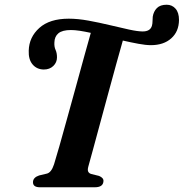

<svg xmlns="http://www.w3.org/2000/svg" viewBox="-20 -792 777 812"><path d="M353.5 -87.5Q349.5 -73 353.2 -65.8Q357 -58.5 366.5 -56L399 -48Q419 -39.5 417.5 -25.5Q416 0 381 0H149Q119 0 119.5 -22Q120 -41.5 145.5 -50L177 -57.5Q197 -61.5 208.5 -97Q216.5 -122 231.2 -174Q246 -226 264.2 -292.2Q282.5 -358.5 301.5 -427.2Q320.5 -496 336.8 -555.8Q353 -615.5 364 -653Q339 -658.5 317.5 -661.8Q296 -665 280 -665Q243.5 -665 227 -651.2Q210.5 -637.5 210 -612Q209 -594 215 -581Q221 -568 221 -549.5Q221 -528 205.5 -513Q190 -498 165 -498Q135.5 -498.5 117.8 -519.5Q100 -540.5 101.5 -578Q103 -635 146.5 -674Q190 -713 271 -713Q309 -713 354.2 -704.8Q399.5 -696.5 444.2 -685.8Q489 -675 525.8 -667Q562.5 -659 583.5 -659Q615.5 -659 622.5 -683Q625 -692 625 -701.5Q625 -711 626 -721.5Q629.5 -743.5 643.5 -757.8Q657.5 -772 685 -772Q707.5 -772 722.2 -755.5Q737 -739 737 -707.5Q736.5 -658.5 704.2 -629.8Q672 -601 618 -601Q596.5 -601 565.5 -606.8Q534.5 -612.5 499.5 -620.5Q488 -581 471.8 -521.8Q455.5 -462.5 437.5 -396.2Q419.5 -330 402.5 -267.2Q385.5 -204.5 372.5 -156.5Q359.5 -108.5 353.5 -87.5Z"/></svg>

Font: Fraunces 9pt SemiBold
Style: Italic
Weight: 600
Italic angle: -16°
Version: Version 1.000;[b76b70a41]